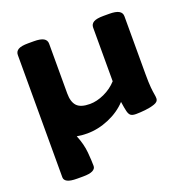

<svg xmlns="http://www.w3.org/2000/svg" viewBox="-130 -647 952 975"><g transform="rotate(-20 346.5 -159.5)"><path d="M124 206Q87 206 71 197.5Q55 189 55 174V-487Q55 -506 71 -515.5Q87 -525 124 -525H155Q191 -525 207.5 -515.5Q224 -506 224 -487V-218Q224 -172 244.5 -150Q265 -128 315 -128Q352 -128 392.5 -146.5Q433 -165 462 -197V-487Q462 -506 478 -515.5Q494 -525 531 -525H562Q598 -525 614.5 -515.5Q631 -506 631 -487V-174Q631 -127 633.5 -101.5Q636 -76 638.5 -63Q641 -50 641 -39Q641 -22 618.5 -14Q596 -6 567 -3Q538 0 517 0Q498 0 489 -6.5Q480 -13 475.5 -31Q471 -49 466 -84Q427 -42 368.5 -17Q310 8 250 8Q220 8 195 3Q216 54 220 100Q224 146 224 174Q224 189 207.5 197.5Q191 206 155 206Z"/></g></svg>

Font: Asap Expanded ExtraBold
Style: Regular
Weight: 800
Width: 7
Designer: Pablo Cosgaya
Foundry: Omnibus-Type
Version: Version 3.001; ttfautohint (v1.8.4.7-5d5b)